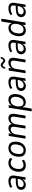

<svg xmlns="http://www.w3.org/2000/svg" viewBox="2308 -3072 944 5600"><g transform="rotate(-90 2780.0 -272.0)"><path d="M186 9Q139 9 105 -12Q71 -33 54.5 -67.5Q38 -102 43 -144Q50 -195 81.5 -225.5Q113 -256 173 -270Q233 -284 325 -284H387L378 -229H326Q256 -229 213 -222Q170 -215 149 -196Q128 -177 124 -143Q118 -101 142.5 -77Q167 -53 209 -53Q244 -53 276 -70.5Q308 -88 331 -120Q354 -152 360 -196L380 -323Q390 -381 367.5 -407.5Q345 -434 289 -434Q249 -434 209 -422.5Q169 -411 125 -384L105 -443Q134 -461 167 -473.5Q200 -486 234.5 -492.5Q269 -499 302 -499Q362 -499 400 -478.5Q438 -458 453 -416.5Q468 -375 458 -313L408 0H334L351 -108H356Q340 -70 314 -44Q288 -18 255.5 -4.5Q223 9 186 9Z M761 9Q690 9 644.5 -23Q599 -55 581 -112.5Q563 -170 573 -248Q581 -306 602 -352.5Q623 -399 656 -431.5Q689 -464 732.5 -481.5Q776 -499 829 -499Q875 -499 913.5 -483.5Q952 -468 974 -441L941 -383Q920 -406 891 -419Q862 -432 828 -432Q791 -432 762 -418.5Q733 -405 711 -380Q689 -355 674.5 -319.5Q660 -284 654 -238Q642 -152 672.5 -105.5Q703 -59 771 -59Q804 -59 836.5 -72Q869 -85 896 -108L920 -49Q900 -31 874 -18Q848 -5 819 2Q790 9 761 9Z M1196 9Q1128 9 1083 -21Q1038 -51 1019 -108.5Q1000 -166 1012 -247Q1019 -307 1040.5 -353.5Q1062 -400 1094.5 -432.5Q1127 -465 1169.5 -482Q1212 -499 1262 -499Q1330 -499 1374.5 -469Q1419 -439 1437.5 -381.5Q1456 -324 1445 -244Q1438 -184 1416.5 -137Q1395 -90 1362.5 -57.5Q1330 -25 1288 -8Q1246 9 1196 9ZM1200 -57Q1244 -57 1278 -79.5Q1312 -102 1334.5 -146Q1357 -190 1365 -252Q1378 -343 1348.5 -388Q1319 -433 1256 -433Q1213 -433 1178.5 -411Q1144 -389 1122 -345.5Q1100 -302 1091 -239Q1079 -148 1108.5 -102.5Q1138 -57 1200 -57Z M1536 0 1614 -490H1691L1674 -388H1669Q1694 -439 1739 -469Q1784 -499 1839 -499Q1895 -499 1927 -470.5Q1959 -442 1964 -389H1959Q1984 -439 2029 -469Q2074 -499 2133 -499Q2180 -499 2211 -479Q2242 -459 2254 -418Q2266 -377 2257 -315L2207 0H2126L2175 -310Q2182 -353 2176.5 -379.5Q2171 -406 2153 -418.5Q2135 -431 2104 -431Q2066 -431 2035.5 -413Q2005 -395 1984.5 -363.5Q1964 -332 1957 -289L1912 0H1831L1880 -310Q1888 -353 1881 -379.5Q1874 -406 1856 -418.5Q1838 -431 1809 -431Q1782 -431 1757.5 -420Q1733 -409 1713.5 -390Q1694 -371 1681 -345.5Q1668 -320 1663 -290L1617 0Z M2332 180 2438 -490H2515L2498 -382H2493Q2511 -421 2537.5 -447.5Q2564 -474 2598 -486.5Q2632 -499 2671 -499Q2732 -499 2772 -467.5Q2812 -436 2828 -379Q2844 -322 2833 -244Q2823 -167 2791.5 -110Q2760 -53 2710.5 -22Q2661 9 2596 9Q2539 9 2502 -21Q2465 -51 2454 -107H2459L2413 180ZM2587 -57Q2633 -57 2667 -80.5Q2701 -104 2723 -148Q2745 -192 2753 -252Q2765 -339 2736.5 -386Q2708 -433 2644 -433Q2599 -433 2565 -410Q2531 -387 2509 -343.5Q2487 -300 2479 -239Q2467 -152 2495 -104.5Q2523 -57 2587 -57Z M3070 9Q3023 9 2989 -12Q2955 -33 2938.5 -67.5Q2922 -102 2927 -144Q2934 -195 2965.5 -225.5Q2997 -256 3057 -270Q3117 -284 3209 -284H3271L3262 -229H3210Q3140 -229 3097 -222Q3054 -215 3033 -196Q3012 -177 3008 -143Q3002 -101 3026.5 -77Q3051 -53 3093 -53Q3128 -53 3160 -70.5Q3192 -88 3215 -120Q3238 -152 3244 -196L3264 -323Q3274 -381 3251.5 -407.5Q3229 -434 3173 -434Q3133 -434 3093 -422.5Q3053 -411 3009 -384L2989 -443Q3018 -461 3051 -473.5Q3084 -486 3118.5 -492.5Q3153 -499 3186 -499Q3246 -499 3284 -478.5Q3322 -458 3337 -416.5Q3352 -375 3342 -313L3292 0H3218L3235 -108H3240Q3224 -70 3198 -44Q3172 -18 3139.5 -4.5Q3107 9 3070 9Z M3444 0 3522 -490H3599L3583 -389H3578Q3605 -442 3652.5 -470.5Q3700 -499 3759 -499Q3810 -499 3842.5 -478.5Q3875 -458 3888 -417.5Q3901 -377 3891 -315L3841 0H3760L3809 -310Q3816 -352 3809 -378.5Q3802 -405 3782 -418Q3762 -431 3729 -431Q3689 -431 3655.5 -412.5Q3622 -394 3600 -362.5Q3578 -331 3571 -289L3525 0ZM3618 -592 3573 -595Q3583 -653 3613.5 -687.5Q3644 -722 3686 -722Q3713 -722 3731 -708Q3749 -694 3764 -679Q3777 -668 3788.5 -659Q3800 -650 3815 -650Q3837 -650 3852 -669.5Q3867 -689 3875 -724L3921 -721Q3910 -662 3880.5 -628Q3851 -594 3809 -594Q3782 -594 3764 -607.5Q3746 -621 3730 -636Q3718 -648 3706 -656.5Q3694 -665 3679 -665Q3657 -665 3641.5 -646.5Q3626 -628 3618 -592Z M4140 9Q4093 9 4059 -12Q4025 -33 4008.5 -67.5Q3992 -102 3997 -144Q4004 -195 4035.5 -225.5Q4067 -256 4127 -270Q4187 -284 4279 -284H4341L4332 -229H4280Q4210 -229 4167 -222Q4124 -215 4103 -196Q4082 -177 4078 -143Q4072 -101 4096.5 -77Q4121 -53 4163 -53Q4198 -53 4230 -70.5Q4262 -88 4285 -120Q4308 -152 4314 -196L4334 -323Q4344 -381 4321.5 -407.5Q4299 -434 4243 -434Q4203 -434 4163 -422.5Q4123 -411 4079 -384L4059 -443Q4088 -461 4121 -473.5Q4154 -486 4188.5 -492.5Q4223 -499 4256 -499Q4316 -499 4354 -478.5Q4392 -458 4407 -416.5Q4422 -375 4412 -313L4362 0H4288L4305 -108H4310Q4294 -70 4268 -44Q4242 -18 4209.5 -4.5Q4177 9 4140 9Z M4690 9Q4629 9 4589 -22.5Q4549 -54 4533 -111.5Q4517 -169 4528 -246Q4538 -324 4569.5 -380.5Q4601 -437 4650.5 -468Q4700 -499 4764 -499Q4822 -499 4859 -469Q4896 -439 4906 -383L4902 -384L4953 -705H5034L4922 0H4845L4862 -109H4867Q4850 -70 4823 -43.5Q4796 -17 4762.5 -4Q4729 9 4690 9ZM4716 -57Q4762 -57 4796 -80.5Q4830 -104 4852 -148Q4874 -192 4881 -252Q4894 -339 4865.5 -386Q4837 -433 4773 -433Q4728 -433 4694 -409.5Q4660 -386 4638 -342.5Q4616 -299 4608 -238Q4596 -151 4624 -104Q4652 -57 4716 -57Z M5224 9Q5177 9 5143 -12Q5109 -33 5092.5 -67.5Q5076 -102 5081 -144Q5088 -195 5119.5 -225.5Q5151 -256 5211 -270Q5271 -284 5363 -284H5425L5416 -229H5364Q5294 -229 5251 -222Q5208 -215 5187 -196Q5166 -177 5162 -143Q5156 -101 5180.5 -77Q5205 -53 5247 -53Q5282 -53 5314 -70.5Q5346 -88 5369 -120Q5392 -152 5398 -196L5418 -323Q5428 -381 5405.5 -407.5Q5383 -434 5327 -434Q5287 -434 5247 -422.5Q5207 -411 5163 -384L5143 -443Q5172 -461 5205 -473.5Q5238 -486 5272.5 -492.5Q5307 -499 5340 -499Q5400 -499 5438 -478.5Q5476 -458 5491 -416.5Q5506 -375 5496 -313L5446 0H5372L5389 -108H5394Q5378 -70 5352 -44Q5326 -18 5293.5 -4.5Q5261 9 5224 9Z"/></g></svg>

Font: Nunito Sans 10pt SemiCondensed
Style: Italic
Weight: 400
Width: 4
Italic angle: -9°
Designer: Vernon Adams
Foundry: Vernon Adams
Version: Version 3.101;gftools[0.9.27]